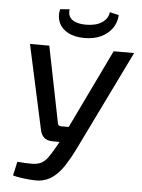

<svg xmlns="http://www.w3.org/2000/svg" viewBox="-60 -936 730 990"><g transform="rotate(5 305.5 -440.5)"><path d="M611 -690 357 -169Q334 -122 308.5 -83Q283 -44 251.5 -20Q220 4 178 8Q158 9 133 7Q108 5 84.5 1.5Q61 -2 44 -7L60 -79Q108 -75 136.5 -75.5Q165 -76 183.5 -85.5Q202 -95 217 -115.5Q232 -136 253 -173L286 -232L301 -266L505 -690ZM172 -690 251 -296Q253 -281 269 -281H320L326 -200H234Q204 -200 188 -214Q172 -228 167 -254L72 -690ZM468 -889 515 -878Q513 -839 491.5 -809Q470 -779 434 -762Q398 -745 349 -745Q299 -745 265 -762.5Q231 -780 216.5 -811.5Q202 -843 211 -882L260 -886Q255 -850 279.5 -832Q304 -814 350 -814Q402 -814 433 -834.5Q464 -855 468 -889Z"/></g></svg>

Font: Exo 2 Medium
Style: Italic
Weight: 500
Italic angle: -8°
Designer: Natanael Gama
Foundry: Natanael Gama
Version: Version 2.010